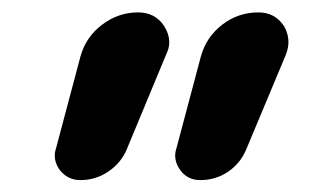

<svg xmlns="http://www.w3.org/2000/svg" viewBox="-20 -569 540 313"><path d="M306.6 -275.4Q286.1 -275.4 274.4 -291Q265.6 -302.7 265.6 -315.4Q265.6 -321.3 267.6 -327.1L307.6 -477.5Q316.4 -508.8 342.3 -528.8Q368.2 -548.8 401.4 -548.8Q427.7 -548.8 442.4 -527.3Q450.2 -514.6 450.2 -500Q450.2 -491.2 446.3 -480.5L380.9 -324.2Q371.1 -301.8 351.1 -288.6Q331.1 -275.4 306.6 -275.4ZM111.3 -275.4Q90.8 -275.4 78.1 -291Q69.3 -302.7 69.3 -315.4Q69.3 -321.3 71.3 -327.1L111.3 -477.5Q120.1 -508.8 146.5 -528.8Q172.9 -548.8 205.1 -548.8Q232.4 -548.8 247.1 -527.3Q255.9 -513.7 255.9 -500Q255.9 -490.2 251 -480.5L186.5 -325.2Q176.8 -302.7 156.2 -289.1Q135.7 -275.4 111.3 -275.4Z"/></svg>

Font: Rounded-X Mgen+ 2m medium
Style: Regular
Weight: 500
Designer: [Source Han Sans]
Ryoko NISHIZUKA  (kana & ideographs); Paul D. Hunt (Latin, Greek & Cyrillic); Wenlong ZHANG  (bopomofo
Version: Version 1.059.20150602